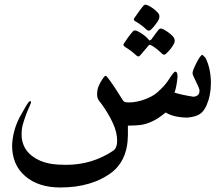

<svg xmlns="http://www.w3.org/2000/svg" viewBox="-20 -557 978 837"><path d="M740.7 -153.3Q770.5 -143.6 823.2 -135.3Q849.6 -137.7 849.6 -160.6V-164.1Q847.7 -175.8 832 -206.1Q819.3 -231.4 819.3 -237.8Q819.3 -249 836.7 -283.4Q854 -317.9 862.8 -317.9L876 -304.7Q899.4 -257.8 899.4 -193.4Q899.4 -141.1 879.4 -95.2Q867.2 -69.8 849.6 -58.8Q832 -47.9 797.9 -44.4Q739.7 -44.4 702.1 -66.4Q681.6 -50.3 668.9 -41.7Q656.2 -33.2 635.7 -24.4Q615.2 -15.6 592.8 -12.2Q576.7 -9.8 537.6 -9.3V30.3L536.1 60.1Q527.8 144.5 471.2 191.4Q383.3 260.3 242.7 260.3Q147.9 260.3 90.3 211.2Q32.7 162.1 32.7 76.7Q35.6 11.7 65.9 -46.4Q98.1 -105.5 107.4 -114.7Q110.4 -116.2 111.8 -116.2Q115.2 -116.2 115.2 -109.4L108.9 -93.8Q93.3 -61.5 78.6 -11.2Q74.2 6.3 74.2 22.9V27.8L74.7 43.5Q80.6 91.3 116.2 120.1Q151.9 148.9 203.1 157.2Q231.4 161.6 268.1 161.6Q381.8 161.6 474.1 99.6Q490.7 87.4 490.7 57.6Q490.7 20 472.7 -19Q454.1 -60.5 421.4 -105.5Q420.9 -106 418.5 -109.1Q416 -112.3 415.3 -113Q414.6 -113.8 412.6 -116.7Q410.6 -119.6 409.9 -120.8Q409.2 -122.1 407.7 -124.8Q406.2 -127.4 405.8 -129.4Q405.3 -131.3 404.5 -134Q403.8 -136.7 403.6 -139.6Q403.3 -142.6 403.3 -145.5Q403.3 -165.5 409.7 -180.9Q416 -196.3 428.7 -215.3Q436 -226.6 440.9 -226.6Q442.4 -226.6 442.9 -226.1Q450.2 -218.8 463.9 -199.2Q477.1 -181.6 512.7 -124.5Q517.6 -115.2 523.2 -112.8Q528.8 -110.4 541 -110.4Q574.2 -110.4 609.6 -123.3Q645 -136.2 664.6 -153.3Q697.3 -181.2 715.8 -210Q737.3 -244.6 744.1 -244.6Q753.9 -244.6 753.9 -222.2Q750 -177.7 740.7 -153.3ZM674.8 -485.4Q674.8 -481.4 674.1 -477.8Q673.3 -474.1 671.1 -470.2Q668.9 -466.3 668 -464.4Q667 -462.4 663.3 -457.5Q659.7 -452.6 659.2 -452.1Q651.9 -441.4 637.7 -427.2Q633.8 -423.3 628.4 -423.3Q624.5 -423.3 617.7 -428.7Q600.6 -445.8 573.2 -462.4Q560.5 -467.8 564.5 -476.6Q594.2 -520 606.9 -533.7Q609.4 -536.1 613.8 -536.6Q618.2 -536.6 627 -532.7Q648.4 -522 666.5 -503.4Q675.3 -494.6 674.8 -485.4ZM740.2 -370.6Q730.5 -348.1 705.1 -323.7Q699.7 -318.4 694.8 -318.4Q689.9 -318.4 673.8 -334.5Q668.9 -339.4 653.6 -350.6Q638.2 -361.8 630.4 -361.8L591.8 -316.4Q587.9 -311 582.5 -311Q578.6 -311 573.2 -316.4Q553.2 -335 527.8 -350.6Q515.6 -358.4 518.6 -364.7Q542 -401.4 561 -421.9Q563.5 -424.3 568.4 -424.3Q573.2 -424.3 581.1 -420.4Q603 -409.2 621.1 -392.1L630.4 -381.3Q633.8 -379.4 639.6 -384.8Q667.5 -423.8 672.9 -429.2Q676.3 -432.6 681.2 -432.6Q686 -432.6 692.9 -428.7Q714.4 -418 732.9 -399.4Q741.7 -390.1 741.7 -378.4Q741.7 -375.5 740.2 -370.6Z"/></svg>

Font: Noon
Style: Regular
Weight: 400
Designer: Mohammad Saleh Souzanchi
Foundry: Farsi Font Store
Version: Version 0.09